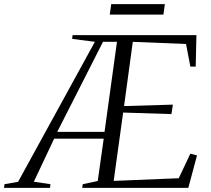

<svg xmlns="http://www.w3.org/2000/svg" viewBox="-100 -914 1024 934"><path d="M-80.5 0 -78 -18 -12 -29.5 361.5 -710.5 251 -725 253 -743H855.5L852 -590H826L805 -700L546 -710.5L503.5 -398L741 -405L734 -359L499 -366.5L453 -34L769.5 -47L826 -166.5L858.5 -158L816 0H300L302.5 -18L375.5 -33.5L404.5 -239.5H163.5L64.5 -30L145.5 -18L143.5 0ZM178.5 -272.5H408.5L469 -710.5H401ZM441 -894H702L695 -843H434Z"/></svg>

Font: Merriweather 144pt Light
Style: Italic
Weight: 300
Italic angle: -7.8°
Version: Version 2.101